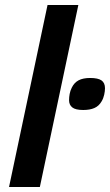

<svg xmlns="http://www.w3.org/2000/svg" viewBox="-20 -747 439 767"><path d="M16.1 0 169.9 -727.1H293L139.2 0ZM399.4 -394.5Q399.4 -382.8 396.2 -368.4Q393.1 -354 385.7 -341.8Q375 -323.2 356.9 -315.4Q338.9 -307.6 312.5 -307.6Q281.7 -307.6 268.8 -317.9Q255.9 -328.1 255.9 -346.7Q255.9 -358.9 258.3 -371.8Q260.7 -384.8 266.6 -396.5Q276.4 -417 294.2 -426.3Q312 -435.5 339.8 -435.5Q371.6 -435.5 385.5 -425.8Q399.4 -416 399.4 -394.5Z"/></svg>

Font: Lorenzo Sans
Style: Bold Italic
Weight: 700
Italic angle: -12°
Foundry: Intel Corporation
Version: Version 1.00; ttfautohint (v1.5)